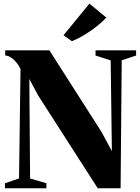

<svg xmlns="http://www.w3.org/2000/svg" viewBox="-20 -1014 756 1034"><path d="M6.5 0V-27L82.5 -53L90.5 -642Q82.5 -660 69 -676.8Q55.5 -693.5 39.2 -704.2Q23 -715 8 -715V-743H246L527 -303L582.5 -200L576 -689L494.5 -715V-743H713V-715L635.5 -689L629.5 0H506.5L186 -499L138 -588.5L142 -53L230 -27V0ZM366.5 -792.5 322 -824 461.5 -994.5 552.5 -919.5Q537 -902.5 516.2 -884.8Q495.5 -867 471.5 -850.2Q447.5 -833.5 421.5 -818.5Q395.5 -803.5 368 -792.5Z"/></svg>

Font: Merriweather 120pt Black
Style: Regular
Weight: 900
Designer: Eben Sorkin
Foundry: Eben Sorkin
Version: Version 2.100